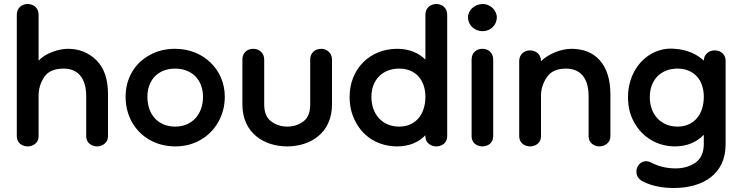

<svg xmlns="http://www.w3.org/2000/svg" viewBox="-20 -716 3712 960"><path d="M118 16C146 16 173 -2 173 -34V-237C173 -271 182 -302 201 -331C220 -359 252 -373 298 -373C366 -373 411 -330 411 -235V-34C411 -2 438 16 466 16C491 16 520 -2 520 -34V-245C520 -320 501 -376 462 -415C423 -453 375 -472 320 -472C295 -472 269 -467 241 -456C212 -445 190 -431 173 -413V-642C173 -678 146 -696 118 -696C91 -696 64 -678 64 -642V-34C64 -2 91 16 118 16Z M856 16C903 16 945 5 982 -16C1057 -59 1104 -139 1104 -232C1104 -370 995 -472 856 -472C809 -472 767 -462 729 -441C653 -400 608 -324 608 -232C608 -185 619 -143 640 -105C683 -29 763 16 856 16ZM856 -83C771 -83 717 -143 717 -232C717 -317 771 -373 856 -373C939 -373 995 -317 995 -232C995 -143 939 -83 856 -83Z M1531 -194C1531 -154 1520 -126 1497 -109C1474 -92 1447 -83 1416 -83C1386 -83 1359 -92 1336 -109C1313 -126 1301 -154 1301 -194V-419C1301 -450 1277 -472 1246 -472C1214 -472 1192 -450 1192 -419V-194C1192 -50 1301 16 1416 16C1531 16 1640 -50 1640 -194V-419C1640 -450 1615 -472 1586 -472C1554 -472 1531 -450 1531 -419Z M1966 16C2026 16 2074 -5 2107 -40V-34C2107 -2 2134 16 2162 16C2189 16 2216 -2 2216 -34V-642C2216 -678 2189 -696 2162 -696C2134 -696 2107 -678 2107 -642V-418C2074 -451 2026 -472 1966 -472C1828 -472 1728 -370 1728 -232C1728 -185 1738 -143 1759 -105C1799 -29 1875 16 1966 16ZM1976 -83C1893 -83 1837 -143 1837 -232C1837 -317 1893 -373 1976 -373C2057 -373 2107 -317 2107 -232C2107 -143 2057 -83 1976 -83Z M2394 -560C2431 -560 2464 -590 2464 -629C2464 -665 2431 -696 2394 -696C2353 -696 2320 -665 2320 -629C2320 -590 2353 -560 2394 -560ZM2392 16C2420 16 2446 -2 2446 -34V-418C2446 -454 2420 -472 2392 -472C2364 -472 2338 -454 2338 -418V-34C2338 -2 2364 16 2392 16Z M2978 16C3003 16 3032 -2 3032 -34V-245C3032 -394 2956 -472 2837 -472C2785 -472 2721 -446 2685 -410C2685 -446 2658 -464 2630 -464C2603 -464 2576 -446 2576 -410V-34C2576 -2 2603 16 2630 16C2658 16 2685 -2 2685 -34V-237C2685 -271 2695 -302 2715 -331C2734 -359 2766 -373 2810 -373C2878 -373 2923 -330 2923 -235V-34C2923 -2 2950 16 2978 16Z M3349 224C3493 224 3608 156 3608 6V-413C3608 -442 3586 -464 3554 -464C3522 -464 3499 -442 3499 -413C3463 -446 3415 -468 3354 -472C3348 -472 3342 -473 3336 -473C3298 -473 3263 -463 3230 -443C3165 -403 3120 -325 3120 -230C3120 -183 3130 -141 3151 -104C3192 -29 3268 16 3355 16C3415 16 3463 -5 3499 -42V3C3499 46 3485 77 3458 97C3430 116 3397 126 3358 126C3321 126 3279 119 3238 98C3229 93 3219 90 3210 90C3182 90 3162 116 3162 141C3162 163 3172 179 3192 190C3245 218 3304 224 3349 224ZM3368 -83C3283 -83 3229 -145 3229 -230C3229 -318 3285 -373 3368 -373C3449 -373 3499 -317 3499 -232C3499 -143 3449 -83 3368 -83Z"/></svg>

Font: Dongle
Style: Regular
Weight: 400
Designer: Yanghee Ryu
Foundry: Yanghee Ryu
Version: Version 2.000